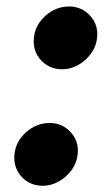

<svg xmlns="http://www.w3.org/2000/svg" viewBox="-20 -573 352 604"><path d="M115.1 11.4Q73.5 11.4 47.4 -17.6Q21.3 -46.5 25.6 -88.1Q29.8 -128.6 62.3 -157.3Q94.8 -186.1 136.4 -186.1Q175.8 -186.1 202.2 -157.3Q228.7 -128.6 224.4 -88.1Q221.6 -60.4 205.1 -37.8Q188.6 -15.3 164.6 -2Q140.6 11.4 115.1 11.4ZM176.1 -355.1Q134.6 -355.1 108.5 -384.1Q82.4 -413 86.6 -454.5Q90.9 -495 123.4 -523.8Q155.9 -552.6 197.4 -552.6Q236.9 -552.6 263.3 -523.8Q289.8 -495 285.5 -454.5Q282.7 -426.8 266.2 -404.3Q249.6 -381.7 225.7 -368.4Q201.7 -355.1 176.1 -355.1Z"/></svg>

Font: Inter UI Black
Style: Italic
Weight: 900
Italic angle: -9.39999°
Designer: Rasmus Andersson
Foundry: rsms
Version: 3.2;8d6f07862